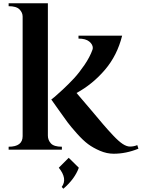

<svg xmlns="http://www.w3.org/2000/svg" viewBox="-20 -919 870 1179"><path d="M360 -18V0H33V-18Q119 -18 119 -83V-817Q119 -842 99.5 -861.5Q80 -881 33 -881V-899H274V-86Q274 -59 292.5 -38.5Q311 -18 360 -18ZM823 -28 830 -6Q754 25 678 25Q636 25 594 7Q552 -11 521 -34Q490 -57 452.5 -99Q415 -141 394.5 -168.5Q374 -196 340 -244.5Q306 -293 295 -308Q303 -314 316.5 -325Q330 -336 366.5 -370Q403 -404 434.5 -438Q466 -472 499 -520.5Q532 -569 548 -614Q550 -620 550 -624Q550 -646 528 -664Q506 -682 462 -682V-700H730Q700 -579 624.5 -490.5Q549 -402 450 -348Q485 -308 534.5 -249Q584 -190 613 -156Q642 -122 675.5 -86.5Q709 -51 733.5 -35Q758 -19 778 -19Q802 -19 823 -28ZM369 240 359 229Q396 179 341 111L402 50L464 111Q439 180 369 240Z"/></svg>

Font: Uncial Antiqua
Style: Regular
Weight: 400
Designer: Astigmatic (AOETI)
Foundry: Astigmatic (AOETI)
Version: Version 1.000